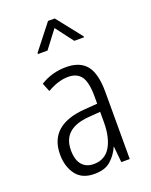

<svg xmlns="http://www.w3.org/2000/svg" viewBox="-142 -821 712 907"><g transform="rotate(-20 214.5 -368.0)"><path d="M298.3 -206.1V-257.3L240.2 -252.9Q173.3 -248 139.9 -218.5Q106.4 -189 106.4 -133.8Q106.4 -85 127.7 -60.3Q148.9 -35.6 186.5 -35.6Q242.2 -35.6 270.5 -81.5Q298.3 -127.9 298.3 -206.1ZM150.4 -502Q183.6 -511.2 218.3 -511.2Q288.6 -511.2 321.3 -469.7Q353.5 -428.2 353.5 -337.9V-1V0H352.1H312H311V-1L303.2 -80.6H302.2Q285.2 -42 255.9 -16.6Q241.2 -3.4 220.7 2.9Q199.7 9.3 173.3 9.3Q111.3 9.3 81.1 -31.7Q51.3 -72.3 51.3 -132.3Q51.3 -207 98.1 -247.6Q144.5 -287.1 233.4 -293.5L298.3 -298.3V-334Q298.3 -405.8 277.3 -435.5Q255.9 -464.4 212.4 -464.4Q163.1 -464.4 107.9 -432.6L106.9 -431.6L106 -433.1L89.4 -473.6L88.9 -474.6L89.8 -475.1Q116.7 -492.2 150.4 -502ZM347.2 -619.1V-614.3H298.3L231 -703.1L163.6 -614.3H115.7V-620.1L213.9 -745.1H247.6Z"/></g></svg>

Font: MAUL Condensed Light
Style: Light
Weight: 300
Designer: MAUL
Version: Version 2.137; 2017; ttfautohint (v1.8.3)